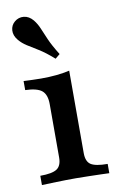

<svg xmlns="http://www.w3.org/2000/svg" viewBox="-78 -711 474 756"><g transform="rotate(-10 158.5 -332.5)"><path d="M27.4 0V-37.1Q75 -37.1 94 -49.6Q112.9 -62.1 112.9 -95.2V-308.9Q112.9 -346 94.4 -362.1Q75.8 -378.2 27.4 -379.8V-416.1Q43.5 -415.3 61.3 -414.5Q79 -413.7 96.8 -413.7Q129.8 -413.7 158.5 -416.5Q187.1 -419.4 211.3 -425V-95.2Q211.3 -61.3 230.2 -49.2Q249.2 -37.1 296.8 -37.1V0Q284.7 -0.8 262.5 -1.2Q240.3 -1.6 214.5 -2.4Q188.7 -3.2 162.9 -3.2Q124.2 -3.2 85.5 -2Q46.8 -0.8 27.4 0ZM166.9 -480.6Q133.1 -510.5 107.3 -526.2Q81.5 -541.9 63.7 -553.2Q46 -564.5 33.1 -579.8Q16.9 -599.2 18.1 -619.8Q19.4 -640.3 34.7 -653.2Q50.8 -666.9 71.8 -664.9Q92.7 -662.9 108.9 -643.5Q121.8 -627.4 129.8 -608.1Q137.9 -588.7 149.6 -561.7Q161.3 -534.7 185.5 -496Z"/></g></svg>

Font: Playfair 9pt SemiBold
Style: Regular
Weight: 600
Designer: Claus Eggers Sørensen
Foundry: Claus Eggers Sørensen
Version: Version 2.001;gftools[0.9.30]